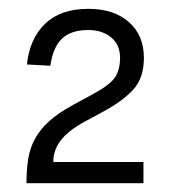

<svg xmlns="http://www.w3.org/2000/svg" viewBox="-20 -738 387 435"><path d="M40 -323Q40 -354 44 -378.5Q48 -403 59.5 -424Q71 -445 91.5 -463.5Q112 -482 145 -500L191 -525Q228 -545 240 -562Q252 -579 252 -607Q252 -637 231.5 -653.5Q211 -670 180 -670Q141 -670 120.5 -650.5Q100 -631 94 -589L41 -592Q47 -650 82 -684Q117 -718 180 -718Q238 -718 272 -688Q306 -658 306 -607Q306 -561 281.5 -534.5Q257 -508 210 -483L173 -463Q134 -442 117 -419Q100 -396 101 -371H305V-323Z"/></svg>

Font: Geist Light
Style: Regular
Weight: 400
Designer: Basement.studio, Andrés Briganti, Mateo Zaragoza
Foundry: Basement.studio, Vercel, Andrés Briganti, Guido Ferreyra, Mateo Zaragoza
Version: Version 1.401